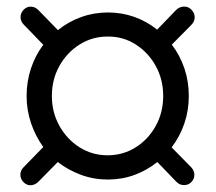

<svg xmlns="http://www.w3.org/2000/svg" viewBox="-20 -530 640 570"><path d="M50 10.9Q40.5 1.3 40.5 -11.4Q40.5 -24 50 -33.5L108.5 -93.5Q85.7 -124.8 72.3 -163.9Q59 -203 59 -245Q59 -288 72 -327Q85 -366 108.5 -397L50 -457.5Q41 -467 41 -479.1Q41 -491.2 50 -500.8Q59 -510.5 71.8 -510.2Q84.5 -510 94.5 -499.5L152 -440.5Q182.5 -465.5 220.6 -479.2Q258.6 -493 300.1 -493Q341.5 -493 378.8 -479.8Q416 -466.5 446.5 -442L502 -499.5Q511.9 -509.9 525.4 -510.4Q539 -511 548 -501.5Q558 -491.4 558 -478.7Q558 -466 547.5 -455.5L490 -397.5Q514.5 -365.5 527.5 -326.8Q540.5 -288 540.5 -245Q540.5 -202 527.2 -163.2Q514 -124.5 489.5 -92.5L547.5 -33.5Q557 -23.5 557 -11Q557 1.5 547.5 11.1Q539.2 19.5 526.1 19.5Q513 19.5 503.5 9.5L447 -49Q416.6 -24.4 379.3 -10.7Q342 3 300.2 3Q258.4 3 220.5 -10.9Q182.6 -24.9 151.5 -49L93.5 10Q83.8 19.3 71.6 19.9Q59.5 20.5 50 10.9ZM299.5 -69Q345.5 -69 383 -92.7Q420.5 -116.4 442.5 -156.4Q464.5 -196.5 464.5 -245Q464.5 -294 442.5 -333.9Q420.5 -373.9 383 -397.9Q345.5 -422 299.3 -421.5Q254 -421.5 216.2 -397.8Q178.5 -374 156.2 -334Q134 -294 134 -245Q134 -196.5 156.4 -156.4Q178.7 -116.4 216.1 -92.7Q253.5 -69 299.5 -69Z"/></svg>

Font: Nunito ExtraLight
Style: Regular
Weight: 200
Designer: Vernon Adams
Foundry: Vernon Adams
Version: Version 3.602;April 4, 2023;FontCreator 14.0.0.2856 64-bit